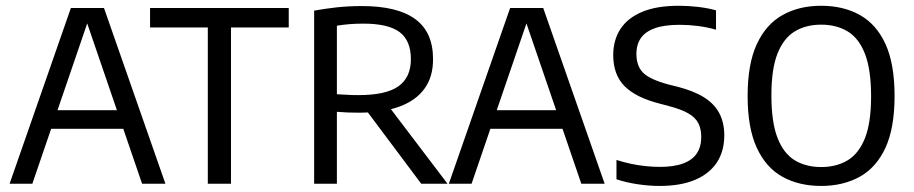

<svg xmlns="http://www.w3.org/2000/svg" viewBox="-20 -622 3095 650"><path d="M12.5 0 220 -595H332L540 0H461L269.5 -559.5H281L89.5 0ZM122.5 -186 140 -249H412L429 -186Z M683.5 0V-529H488V-595H957.5V-529H762V0Z M1043.5 0V-586Q1079 -592.5 1119 -597Q1159 -601.5 1205 -601.5Q1326 -601.5 1386 -557.2Q1446 -513 1446 -422.5Q1446.5 -362.5 1417.2 -322Q1388 -281.5 1331.8 -261Q1275.5 -240.5 1195 -240.5Q1176 -240.5 1156.8 -241.2Q1137.5 -242 1120.5 -243.5V0ZM1406 0 1198 -278H1284L1495 0ZM1193.5 -300Q1287 -300 1329 -330Q1371 -360 1371 -421.5Q1371 -484.5 1333 -513.2Q1295 -542 1210 -542Q1184 -542 1163 -540.2Q1142 -538.5 1120.5 -535V-303Q1141.5 -302 1157 -301Q1172.5 -300 1193.5 -300Z M1499.5 0 1707 -595H1819L2027 0H1948L1756.5 -559.5H1768L1576.5 0ZM1609.5 -186 1627 -249H1899L1916 -186Z M2213 7.5Q2178 7.5 2139.2 1.8Q2100.5 -4 2067 -15V-80.5Q2092 -72.5 2117.2 -67.2Q2142.5 -62 2167 -59.5Q2191.5 -57 2214 -57Q2262 -57 2293.2 -68.8Q2324.5 -80.5 2339.2 -103Q2354 -125.5 2354 -158.5Q2354 -185.5 2344.2 -204.8Q2334.5 -224 2310.5 -238Q2286.5 -252 2244 -263L2214 -271Q2133 -291.5 2094.5 -330.2Q2056 -369 2056 -435.5Q2056 -486 2080.2 -523.5Q2104.5 -561 2153.8 -581.8Q2203 -602.5 2278.5 -602.5Q2310.5 -602.5 2344.2 -598.5Q2378 -594.5 2404 -587V-521.5Q2374 -530 2343 -534Q2312 -538 2281 -538Q2228.5 -538 2196.2 -526.2Q2164 -514.5 2149.2 -492.5Q2134.5 -470.5 2134.5 -440Q2134.5 -398.5 2157.2 -375.8Q2180 -353 2243 -336L2273 -328.5Q2328 -314.5 2363 -292.8Q2398 -271 2415 -239Q2432 -207 2432 -163.5Q2432 -110.5 2407 -72.2Q2382 -34 2333.2 -13.2Q2284.5 7.5 2213 7.5Z M2760 7.5Q2685 7.5 2629 -23.5Q2573 -54.5 2542 -121.8Q2511 -189 2511 -297Q2511 -405.5 2542.2 -472.8Q2573.5 -540 2629.5 -571.2Q2685.5 -602.5 2760 -602.5Q2835 -602.5 2891 -571.2Q2947 -540 2977.8 -472.8Q3008.5 -405.5 3008.5 -297Q3008.5 -189 2977.8 -122Q2947 -55 2890.8 -23.8Q2834.5 7.5 2760 7.5ZM2760 -56.5Q2811.5 -56.5 2849.5 -79.2Q2887.5 -102 2908.2 -154.2Q2929 -206.5 2929 -295.5Q2929 -386.5 2908.2 -439.8Q2887.5 -493 2849.5 -515.8Q2811.5 -538.5 2760 -538.5Q2708.5 -538.5 2670.8 -515.8Q2633 -493 2612.2 -440.8Q2591.5 -388.5 2591.5 -299.5Q2591.5 -208.5 2612.2 -155.2Q2633 -102 2670.8 -79.2Q2708.5 -56.5 2760 -56.5Z"/></svg>

Font: Encode Sans SC SemiCondensed
Style: Regular
Weight: 400
Width: 4
Designer: Multiple Designers
Foundry: Impallari Type
Version: Version 3.002